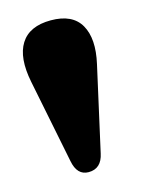

<svg xmlns="http://www.w3.org/2000/svg" viewBox="-73 -840 361 492"><g transform="rotate(-15 108.0 -593.5)"><path d="M102.5 -393.5Q72 -393.5 64.5 -433L20 -655Q6.5 -722 29.2 -758.2Q52 -794.5 109 -794.5Q166.5 -794.5 187.8 -757Q209 -719.5 194.5 -655.5L144.5 -432Q136.5 -393.5 102.5 -393.5Z"/></g></svg>

Font: Fraunces 72pt Soft Black
Style: Regular
Weight: 900
Version: Version 1.000;[b76b70a41]